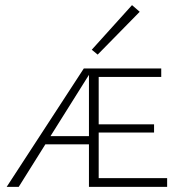

<svg xmlns="http://www.w3.org/2000/svg" viewBox="-20 -729 710 749"><path d="M361 -516 338 -535 495 -709 525 -683ZM632 -34V0H327V-166H157L53 0H6L307 -462H609V-429H365V-244H581V-212H365V-34ZM327 -198V-437L177 -198Z"/></svg>

Font: Ysabeau SC Light
Style: Regular
Weight: 300
Designer: Christian Thalmann (Catharsis Fonts)
Version: Version 0.003